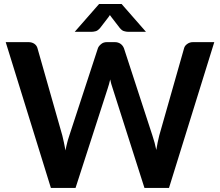

<svg xmlns="http://www.w3.org/2000/svg" viewBox="-20 -932 1091 952"><path d="M937 -723.1H1042.5L817.9 0H696.3L538.6 -494.1Q530.8 -516.1 526.4 -538.1Q523.4 -525.4 520.5 -514.6Q517.1 -501.5 514.2 -494.1L354.5 0H232.4L8.3 -723.1H121.1Q138.2 -723.1 150.4 -714.8Q162.6 -706.1 166 -692.4L289.1 -259.8Q289.1 -259.3 292.2 -246.3Q295.4 -233.4 296.9 -225.6Q297.9 -221.2 300.5 -207.5Q303.2 -193.8 304.7 -186Q308.1 -205.1 313.5 -225.6Q314.9 -232.9 323.7 -259.8L465.3 -692.4Q468.8 -703.1 481.4 -713.4Q492.7 -723.1 509.8 -723.1H549.3Q565.9 -723.1 578.1 -714.4Q589.4 -706.1 594.7 -692.4L735.8 -259.8Q748 -223.6 754.9 -188.5Q761.2 -226.6 769.5 -259.8L892.6 -692.4Q895.5 -705.1 908.2 -713.9Q920.4 -723.1 937 -723.1ZM583 -912.1 703.6 -774.4H613.8Q606.4 -774.4 596.2 -777.3Q585.4 -779.3 573.7 -793.5L532.7 -846.7Q526.9 -854.5 524.9 -857.4Q521.5 -851.6 517.6 -846.7L476.6 -793.5Q464.8 -779.8 454.6 -777.3Q443.4 -774.4 436 -774.4H350.6L471.2 -912.1Z"/></svg>

Font: Lato-SemiBold
Style: Bold
Weight: 500
Designer: Lukasz Dziedzic with Adam Twardoch and Botio Nikoltchev
Foundry: tyPoland Lukasz Dziedzic
Version: ""